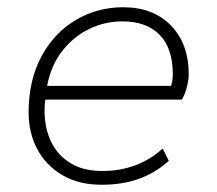

<svg xmlns="http://www.w3.org/2000/svg" viewBox="-20 -500 600 530"><path d="M260 10Q197 10 151.5 -17Q106 -44 82.5 -89Q59 -134 59 -189Q59 -279 94.5 -344.5Q130 -410 189.5 -445Q249 -480 320 -480Q403 -480 452 -429.5Q501 -379 501 -294Q501 -281 496 -260.5Q491 -240 482 -225H105Q100 -187 107 -151.5Q114 -116 133 -88.5Q152 -61 184 -44.5Q216 -28 263 -28Q311 -28 353 -43.5Q395 -59 429 -90L446 -56Q409 -23 364 -6.5Q319 10 260 10ZM110 -263H452Q457 -276 457 -295Q457 -367 420.5 -404Q384 -441 318 -441Q269 -441 226 -420Q183 -399 152 -359.5Q121 -320 110 -263Z"/></svg>

Font: Gantari ExtraLight
Style: Italic
Weight: 250
Italic angle: -10°
Designer: Anugrah Pasau
Foundry: Lafontype
Version: Version 1.000